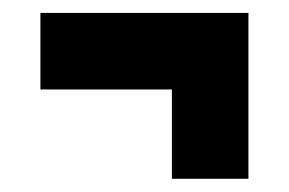

<svg xmlns="http://www.w3.org/2000/svg" viewBox="-20 -454 445 296"><path d="M42.3 -316.1V-434.1H363V-178.4H245V-316.1Z"/></svg>

Font: Georama ExtraCondensed Thin
Style: Regular
Weight: 100
Width: 2
Designer: Jean-Baptiste Levee
Foundry: Production Type
Version: Version 1.001